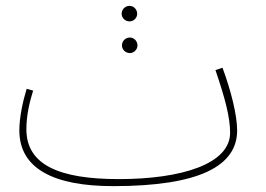

<svg xmlns="http://www.w3.org/2000/svg" viewBox="-20 -614 909 655"><path d="M422 -541C436 -541 448 -553 448 -567C448 -582 436 -594 422 -594C407 -594 395 -582 395 -567C395 -553 407 -541 422 -541ZM423 -433C437 -433 449 -445 449 -459C449 -474 437 -486 423 -486C408 -486 396 -474 396 -459C396 -445 408 -433 423 -433ZM366 21C663 21 789 -49 789 -169C789 -221 768 -305 739 -383L715 -375C748 -278 765 -214 765 -161C765 -55 600 -3 385 -3C183 -3 70 -51 70 -173C70 -221 81 -266 93 -305L71 -311C58 -269 46 -214 46 -169C46 -39 163 21 366 21Z"/></svg>

Font: Noto Sans Arabic SemCond Thin
Style: Regular
Weight: 100
Width: 4
Designer: Monotype Design Team, Nadine Chahine, Nizar Qandah and Khaled Hosny
Foundry: Monotype Imaging Inc.
Version: Version 2.012